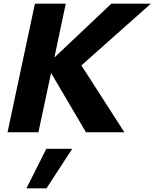

<svg xmlns="http://www.w3.org/2000/svg" viewBox="-20 -720 841 1045"><path d="M21 0 170 -700H338L276 -407L586 -700H801L423 -364L657 0H448L258 -323L189 0ZM124 305 232 90H373L233 305Z"/></svg>

Font: Red Hat Text
Style: Bold Italic
Weight: 700
Italic angle: -12°
Designer: Pentagram, MCKL
Foundry: Pentagram, MCKL
Version: Version 1.023; ttfautohint (v1.8.3)